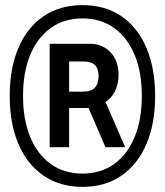

<svg xmlns="http://www.w3.org/2000/svg" viewBox="-20 -718 644 750"><path d="M302 12Q214 12 150 -32Q86 -76 52 -155.5Q18 -235 18 -343Q18 -451 52 -531Q86 -611 150 -654.5Q214 -698 302 -698Q391 -698 454.5 -654.5Q518 -611 552 -531Q586 -451 586 -343Q586 -235 552 -155.5Q518 -76 454.5 -32Q391 12 302 12ZM302 -40Q374 -40 426 -77.5Q478 -115 506 -183Q534 -251 534 -343Q534 -436 506 -503.5Q478 -571 426 -608.5Q374 -646 302 -646Q230 -646 178 -608.5Q126 -571 98 -503.5Q70 -436 70 -343Q70 -251 98 -183Q126 -115 178 -77.5Q230 -40 302 -40ZM174 -143V-547H330Q380 -547 411.5 -514Q443 -481 443 -426Q443 -388 428.5 -360.5Q414 -333 392 -320L469 -143H392L326 -296H250V-143ZM250 -360H305Q336 -360 350.5 -375.5Q365 -391 365 -421Q365 -450 350.5 -464Q336 -478 305 -478H250Z"/></svg>

Font: Archivo Narrow SemiBold
Style: Regular
Weight: 600
Designer: Hector Gatti
Foundry: Omnibus-Type
Version: Version 3.002